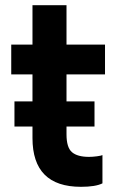

<svg xmlns="http://www.w3.org/2000/svg" viewBox="-20 -700 461 733"><path d="M233.9 -529.8H380.9V-416H233.9V-313H340.8V-216.8H233.9V-187Q233.9 -136.7 254.9 -118.9Q275.9 -101.1 319.8 -101.1Q333.5 -101.1 350.1 -103.3Q366.7 -105.5 371.1 -107.9V0Q344.7 13.2 289.1 13.2Q104 13.2 104 -172.9V-216.8H35.2V-313H104V-416H22.9V-529.8H104V-680.2H233.9Z"/></svg>

Font: Cooper Hewitt
Style: Semibold
Weight: 709
Designer: Village Type and Design LLC
Foundry: Cooper Hewitt Smithsonian Design Museum
Version: 1.000